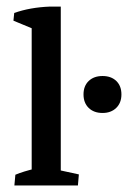

<svg xmlns="http://www.w3.org/2000/svg" viewBox="-20 -566 391 586"><path d="M76.7 -2.9V-504.9L165.5 -490.7V-2.9ZM23.9 0 26.9 -32.7Q39.6 -38.1 54.9 -42.7Q70.3 -47.4 88.9 -51.8L76.7 -12.2V-82H165.5V-12.2L155.3 -47.9L220.7 -33.7L217.8 0ZM76.7 -437.5V-498.5L86.9 -475.6L21 -502.9L23.4 -526.4Q71.3 -543.5 132.3 -545.9H165.5V-461.9ZM293 -221.2Q266.6 -221.2 250.7 -236.6Q234.9 -252 234.9 -277.8Q234.9 -303.7 250.7 -318.8Q266.6 -334 293 -334Q319.3 -334 335 -318.8Q350.6 -303.7 350.6 -277.8Q350.6 -252 334.7 -236.6Q318.8 -221.2 293 -221.2Z"/></svg>

Font: Markazi Text Medium
Style: Regular
Weight: 500
Designer: Borna Izadpanah (Arabic designer), Fiona Ross (Arabic design director) and Florian Runge (Latin designer)
Foundry: Borna Izadpanah and Florian Runge
Version: Version 1.001